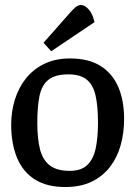

<svg xmlns="http://www.w3.org/2000/svg" viewBox="-20 -741 547 772"><path d="M243 11Q168 11 120 -19.5Q72 -50 48.5 -106.5Q25 -163 25 -240Q25 -293 40 -341Q55 -389 84.5 -426Q114 -463 158.5 -484.5Q203 -506 261 -506Q336 -506 384 -476Q432 -446 455.5 -391.5Q479 -337 479 -263Q479 -206 465 -156.5Q451 -107 422 -69.5Q393 -32 348.5 -10.5Q304 11 243 11ZM260 -54Q307 -54 331.5 -78Q356 -102 365 -145.5Q374 -189 374 -247Q374 -315 364 -358Q354 -401 328 -421.5Q302 -442 255 -442Q202 -442 175 -420.5Q148 -399 139 -356Q130 -313 130 -247Q130 -185 140.5 -142Q151 -99 179.5 -76.5Q208 -54 260 -54ZM186 -535 155 -569 260 -688Q272 -702 283 -711.5Q294 -721 306 -721Q320 -721 336 -704Q352 -687 360 -652Z"/></svg>

Font: Faustina Light Medium
Style: Regular
Weight: 500
Version: Version 1.200